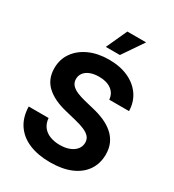

<svg xmlns="http://www.w3.org/2000/svg" viewBox="-223 -1075 1101 1212"><g transform="rotate(30 327.0 -468.5)"><path d="M332.5 10.7Q244.1 10.7 179.4 -16.4Q114.7 -43.5 78.6 -96.4Q42.5 -149.4 40.5 -227.1H185.5Q188.5 -189.9 207.3 -165Q226.1 -140.1 258.1 -127.4Q290 -114.7 331.1 -114.7Q371.1 -114.7 400.9 -126.5Q430.7 -138.2 447.3 -159.2Q463.9 -180.2 463.9 -207.5Q463.9 -232.4 449.2 -249.3Q434.6 -266.1 406.5 -278.3Q378.4 -290.5 337.9 -300.3L258.3 -319.8Q164.1 -342.3 111.8 -390.6Q59.6 -439 59.6 -518.1Q59.6 -584 95 -633.3Q130.4 -682.6 192.1 -710Q253.9 -737.3 333.5 -737.3Q414.6 -737.3 474.6 -709.7Q534.7 -682.1 568.4 -632.8Q602.1 -583.5 603.5 -518.6H459.5Q455.6 -563 421.9 -587.6Q388.2 -612.3 332.5 -612.3Q294.4 -612.3 267.3 -601.3Q240.2 -590.3 226.1 -571.3Q211.9 -552.2 211.9 -527.3Q211.9 -501 227.8 -483.6Q243.7 -466.3 270.5 -455.1Q297.4 -443.8 329.6 -436L395.5 -419.9Q442.9 -409.2 482.9 -391.6Q522.9 -374 552.2 -348.4Q581.5 -322.8 597.7 -288.1Q613.8 -253.4 613.8 -208Q613.8 -141.6 580.3 -92.3Q546.9 -43 483.9 -16.1Q420.9 10.7 332.5 10.7ZM273.9 -796.4 343.3 -948.2H480L376.5 -796.4Z"/></g></svg>

Font: Inter 16pt
Style: Bold
Weight: 700
Version: Version 4.001;git-66647c0bb